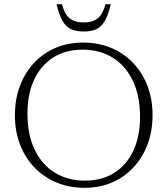

<svg xmlns="http://www.w3.org/2000/svg" viewBox="-20 -890 802 920"><path d="M377.5 -686Q451 -686 511.8 -660.8Q572.5 -635.5 617.2 -589Q662 -542.5 686.5 -478.8Q711 -415 711 -338.5Q711 -262 687 -198.2Q663 -134.5 619.2 -87.5Q575.5 -40.5 516 -15.2Q456.5 10 385 10Q312 10 251 -15.5Q190 -41 145.2 -87.2Q100.5 -133.5 76 -197.2Q51.5 -261 51.5 -337.5Q51.5 -414.5 75.5 -478.2Q99.5 -542 143.2 -588.8Q187 -635.5 246.8 -660.8Q306.5 -686 377.5 -686ZM385.5 -24.5Q469.5 -24.5 529 -62.8Q588.5 -101 619.8 -169.8Q651 -238.5 651 -329.5Q651 -431 616.5 -503Q582 -575 520.2 -613.5Q458.5 -652 377 -652Q293 -652 233.5 -613.5Q174 -575 142.8 -506.5Q111.5 -438 111.5 -346.5Q111.5 -245.5 146 -173.2Q180.5 -101 242.5 -62.8Q304.5 -24.5 385.5 -24.5ZM381 -782.5Q424 -782.5 448.5 -802.5Q473 -822.5 485.5 -870H511Q498.5 -818 482.2 -789.8Q466 -761.5 441.8 -750.2Q417.5 -739 381 -739Q344.5 -739 320.2 -750.2Q296 -761.5 279.8 -789.8Q263.5 -818 251 -870H276.5Q289 -822.5 313.5 -802.5Q338 -782.5 381 -782.5Z"/></svg>

Font: Newsreader 16pt Light
Style: Regular
Weight: 300
Designer: Hugues Gentile
Foundry: Production Type
Version: Version 1.003